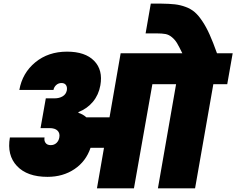

<svg xmlns="http://www.w3.org/2000/svg" viewBox="-20 -1032 1295 1052"><path d="M713.9 0H511.2L549.8 -222.2H476.1Q451.2 -147.9 388.2 -105.5Q325.2 -63 240.2 -63Q128.9 -63 73 -122.3Q17.1 -181.6 34.2 -278.8H224.1Q220.7 -261.7 229.5 -249.3Q238.3 -236.8 257.8 -236.8Q276.9 -236.8 289.6 -248.8Q302.2 -260.7 305.2 -279.8Q309.1 -302.2 295.2 -316.2Q281.2 -330.1 251 -330.1H202.1L231 -493.2H279.8Q304.7 -493.2 323.2 -504.2Q341.8 -515.1 346.2 -537.1Q349.1 -555.2 341.3 -566.2Q333.5 -577.1 316.9 -577.1Q300.3 -577.1 288.1 -566.2Q275.9 -555.2 272.9 -539.1H85.9Q102.5 -632.3 173.6 -690.7Q244.6 -749 347.2 -749Q446.8 -749 495.8 -698.7Q544.9 -648.4 529.8 -564Q520.5 -512.2 489.3 -474.6Q458 -437 410.2 -418L409.2 -414.1Q435.1 -405.8 453.1 -389.2H580.1L641.1 -740.2H979Q960.4 -778.3 949.5 -796.4Q938.5 -814.5 922.1 -828.1Q905.8 -841.8 887.2 -845.5Q868.7 -849.1 836.9 -849.1H777.8L806.2 -1012.2H861.8Q907.2 -1011.7 937.7 -1008.3Q968.3 -1004.9 997.6 -993.9Q1026.9 -982.9 1047.1 -965.3Q1067.4 -947.8 1088.6 -916Q1109.9 -884.3 1128.4 -843Q1147 -801.8 1168.9 -740.2H1254.9L1225.1 -570.8H1148.9L1048.8 0H845.2L944.8 -570.8H814.9Z"/></svg>

Font: SVN-Poppins Black
Style: Italic
Weight: 900
Italic angle: -10°
Designer: Ninad Kale (Devanagari), Jonny Pinhorn (Latin)
Foundry: Indian Type Foundry
Version: Version 3.002 2017